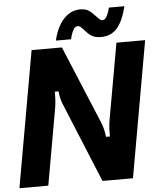

<svg xmlns="http://www.w3.org/2000/svg" viewBox="-62 -1020 903 1073"><g transform="rotate(-5 389.0 -483.0)"><path d="M3 0 138 -763H308L485 -338Q495 -314 500.5 -295.5Q506 -277 510 -244H532Q532 -281 533.5 -301Q535 -321 540 -347L614 -763H775L640 0H469L292 -430Q291 -433 285 -447Q279 -461 274.5 -479.5Q270 -498 268 -520H247Q247 -486 245.5 -466Q244 -446 239 -418L165 0ZM440 -850Q428 -863 421.5 -868.5Q415 -874 406 -874Q379 -874 363 -804H278Q295 -879 334.5 -922.5Q374 -966 428 -966Q458 -966 476.5 -953.5Q495 -941 514 -919Q526 -906 533 -900.5Q540 -895 548 -895Q560 -895 570.5 -912Q581 -929 589 -962H676Q656 -880 622 -841Q588 -802 531 -802Q497 -802 477.5 -815Q458 -828 440 -850Z"/></g></svg>

Font: Open Sauce Sans ExBold Italic
Style: Regular
Weight: 800
Italic angle: -10°
Designer: Alfredo Marco Pradil
Foundry: Creative Sauce Fz LLC
Version: Version 1.477